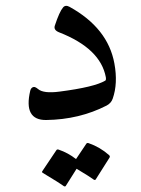

<svg xmlns="http://www.w3.org/2000/svg" viewBox="-20 -411 491 667"><path d="M170.4 -321.8Q186.5 -370.6 199.2 -385.3Q207.5 -395 221.7 -387.2Q355 -313.5 377.4 -190.4Q390.1 -121.1 371.6 -68.4Q366.2 -52.7 350.6 -44.4Q255.4 4.4 140.6 5.9Q61 6.8 85 -95.7Q87.9 -107.4 97.2 -108.9Q103 -109.4 112.3 -101.6Q131.3 -85.4 187 -92.8Q308.1 -108.4 345.7 -130.9Q349.1 -132.8 347.7 -142.6Q329.1 -242.7 185.1 -298.8Q165.5 -306.6 170.4 -321.8ZM279.8 88.4Q282.2 84.5 288.1 86.4Q327.6 100.1 358.9 127.9Q363.3 131.8 360.4 136.7L312.5 212.4Q309.6 216.8 302.7 210.9Q296.4 205.6 246.1 175.3L208.5 234.9Q205.6 239.3 198.5 233.4Q191.4 227.5 128.4 189.5Q124.5 187 127 183.6L175.8 110.8Q178.2 106.9 184.1 108.9Q216.8 120.1 244.1 141.6Z"/></svg>

Font: Amiri
Style: Regular
Weight: 400
Designer: Khaled Hosny
Version: Version 000.108